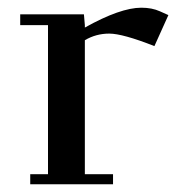

<svg xmlns="http://www.w3.org/2000/svg" viewBox="-20 -476 493 496"><path d="M32.2 -411.1V-439H196.8L199.2 -411.1V-404.8Q291 -456.1 345.2 -456.1Q372.6 -456.1 393.1 -446.8L415 -437L378.9 -356.9Q296.9 -389.2 262.2 -389.2Q228 -389.2 199.2 -372.1V-25.9H272V0H58.1V-25.9H104V-411.1Z"/></svg>

Font: Dehuti
Style: Bold
Weight: 700
Version: Version 1.2